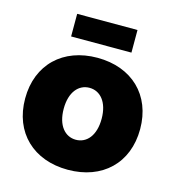

<svg xmlns="http://www.w3.org/2000/svg" viewBox="-106 -790 815 893"><g transform="rotate(15 301.0 -344.0)"><path d="M300.8 11.7C466.3 11.7 577.6 -93.3 577.6 -257.8C577.6 -421.9 466.3 -527.3 300.8 -527.3C135.7 -527.3 23.9 -421.9 23.9 -257.8C23.9 -93.3 135.7 11.7 300.8 11.7ZM300.8 -132.8C249.5 -132.8 209.5 -176.3 209.5 -257.8C209.5 -339.4 249.5 -382.8 300.8 -382.8C352.1 -382.8 392.1 -339.4 392.1 -257.8C392.1 -176.3 352.5 -132.8 300.8 -132.8ZM446.3 -700.2H155.8V-591.3H446.3Z"/></g></svg>

Font: Raveo Display Display ExtraBold
Style: Regular
Weight: 800
Designer: Jakub Foglar, Rasmus Andersson (Inter)
Foundry: Jakubfoglar.com
Version: Version 1.100;Glyphs 3.2.3 (3260)